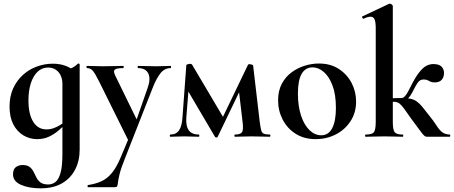

<svg xmlns="http://www.w3.org/2000/svg" viewBox="-20 -745 2473 1046"><path d="M201 281Q138 281 94.5 262Q51 243 51 205Q51 176 67 165Q83 154 102 154Q128 154 141.5 164.5Q155 175 163 191Q171 207 179 223Q187 239 201.5 249.5Q216 260 243 260Q264 260 281.5 247Q299 234 309.5 198Q320 162 320 94V-359Q348 -366 367 -373Q386 -380 404 -398Q406 -400 410 -398.5Q414 -397 414 -394V70Q414 131 389.5 178.5Q365 226 318 253.5Q271 281 201 281ZM182 13Q142 13 107.5 -7.5Q73 -28 52.5 -67.5Q32 -107 32 -164Q32 -220 51.5 -263Q71 -306 104.5 -336.5Q138 -367 180.5 -382.5Q223 -398 268 -398Q306 -398 337 -386.5Q368 -375 393 -352L320 -288Q320 -314 310.5 -334Q301 -354 283.5 -365.5Q266 -377 242 -377Q208 -377 184 -353.5Q160 -330 147.5 -290Q135 -250 135 -198Q135 -123 161 -81.5Q187 -40 233 -40Q253 -40 271.5 -46.5Q290 -53 307 -63.5Q324 -74 337 -84L345 -77Q324 -56 300 -35Q276 -14 247 -0.5Q218 13 182 13Z M639 109 691 -15 689 40 519 -303Q497 -347 484.5 -360.5Q472 -374 454 -374Q451 -374 451 -380Q451 -386 454 -386Q474 -386 496.5 -385Q519 -384 539 -384Q575 -384 602 -385Q629 -386 651 -386Q654 -386 654 -380Q654 -374 651 -374Q616 -374 606 -366Q596 -358 607 -335L734 -75L697 -16L785 -268Q802 -317 787.5 -345.5Q773 -374 732 -374Q730 -374 730 -380Q730 -386 732 -386Q756 -386 777.5 -385Q799 -384 833 -384Q857 -384 872.5 -385Q888 -386 910 -386Q912 -386 912 -380Q912 -374 910 -374Q876 -374 853.5 -345Q831 -316 812 -267L660 120Q639 172 631.5 203.5Q624 235 622.5 250Q621 265 618 270Q615 275 604 275H460Q457 275 457 269Q457 263 460 263Q500 257 531.5 243Q563 229 589 198Q615 167 639 109Z M1450 -12Q1453 -12 1453 -6Q1453 0 1450 0Q1429 0 1402.5 -1Q1376 -2 1350 -2Q1323 -2 1301 -1Q1279 0 1260 0Q1257 0 1257 -6Q1257 -12 1260 -12Q1287 -12 1297 -23Q1307 -34 1302 -77L1280 -263L1321 -322L1166 0Q1165 4 1159 4Q1153 4 1151 0L998 -260L1013 -331L995 -104Q992 -57 1009 -34.5Q1026 -12 1063 -12Q1066 -12 1066 -6Q1066 0 1063 0Q1047 0 1025 -1Q1003 -2 984 -2Q964 -2 944.5 -1Q925 0 908 0Q905 0 905 -6Q905 -12 908 -12Q940 -12 955.5 -35Q971 -58 974 -104L995 -389Q995 -394 1009 -396.5Q1023 -399 1027 -392L1201 -98L1179 -76L1331 -392Q1334 -397 1346.5 -394.5Q1359 -392 1359 -388L1395 -81Q1399 -52 1402.5 -37Q1406 -22 1416.5 -17Q1427 -12 1450 -12Z M1700 13Q1637 13 1591 -16Q1545 -45 1520 -93.5Q1495 -142 1495 -198Q1495 -250 1515 -288Q1535 -326 1568 -350.5Q1601 -375 1640 -387Q1679 -399 1717 -399Q1781 -399 1826.5 -369Q1872 -339 1896 -292Q1920 -245 1920 -192Q1920 -131 1889.5 -84.5Q1859 -38 1809 -12.5Q1759 13 1700 13ZM1730 -8Q1770 -8 1790 -47Q1810 -86 1810 -157Q1810 -230 1791.5 -279Q1773 -328 1744 -353Q1715 -378 1683 -378Q1644 -378 1623.5 -343Q1603 -308 1603 -235Q1603 -167 1620 -115.5Q1637 -64 1666 -36Q1695 -8 1730 -8Z M1972 0Q1969 0 1969 -6Q1969 -12 1972 -12Q2007 -12 2017 -25Q2027 -38 2027 -81V-589Q2027 -623 2021 -638.5Q2015 -654 1998 -654Q1984 -654 1960 -643Q1957 -642 1954 -648Q1951 -654 1953 -655L2099 -724Q2102 -725 2104 -725Q2109 -725 2114.5 -720.5Q2120 -716 2120 -712V-81Q2120 -38 2130 -25Q2140 -12 2174 -12Q2177 -12 2177 -6Q2177 0 2174 0Q2153 0 2127.5 -1Q2102 -2 2075 -2Q2047 -2 2020.5 -1Q1994 0 1972 0ZM2311 0Q2305 0 2300.5 -0.5Q2296 -1 2288.5 -8.5Q2281 -16 2266 -36.5Q2251 -57 2222 -96Q2196 -133 2181.5 -153Q2167 -173 2155.5 -181.5Q2144 -190 2128.5 -190.5Q2113 -191 2084 -189L2083 -207Q2115 -210 2138 -210.5Q2161 -211 2168 -211Q2198 -211 2216.5 -207Q2235 -203 2249.5 -193Q2264 -183 2279.5 -164.5Q2295 -146 2318 -116Q2343 -85 2357.5 -62Q2372 -39 2387.5 -26Q2403 -13 2430 -12Q2433 -12 2433 -6Q2433 0 2430 0ZM2168 -191V-211Q2177 -211 2186 -221Q2195 -231 2202 -244Q2209 -257 2213 -265Q2240 -320 2261.5 -348Q2283 -376 2302 -386Q2321 -396 2341 -396Q2372 -396 2385.5 -382Q2399 -368 2399 -347Q2399 -325 2386.5 -310.5Q2374 -296 2348 -296Q2334 -296 2325.5 -300Q2317 -304 2309.5 -308Q2302 -312 2288 -312Q2278 -312 2270 -308Q2262 -304 2254 -292Q2246 -280 2234 -257Q2218 -223 2201.5 -207Q2185 -191 2168 -191Z"/></svg>

Font: Cormorant Infant Light
Style: Regular
Weight: 300
Designer: Christian Thalmann (Catharsis Fonts)
Foundry: Catharsis Fonts
Version: Version 4.001